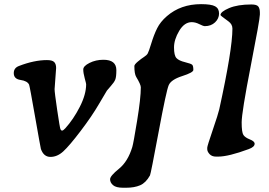

<svg xmlns="http://www.w3.org/2000/svg" viewBox="-20 -738 1279 912"><path d="M471.2 -454.1Q532.7 -454.1 532.7 -404.8Q532.7 -372.1 527.3 -359.4Q522 -346.7 506.8 -329.8Q491.7 -313 487.8 -307.6Q483.9 -302.2 450.2 -244.1Q416.5 -186 362.8 -115.5Q309.1 -44.9 280.5 -18.8Q252 7.3 219.7 7.3Q187.5 7.3 174.3 -30.3Q172.4 -36.6 146.7 -183.1Q121.1 -329.6 118.2 -335.9Q109.9 -353.5 77.6 -358.2Q45.4 -362.8 45.4 -390.6Q45.4 -415 69.3 -424.3Q142.1 -452.6 203.1 -452.6Q228 -452.6 237.3 -443.4Q246.6 -434.1 246.6 -415L239.3 -314.5Q239.3 -299.3 251.7 -215.1Q264.2 -130.9 267.1 -124.3Q270 -117.7 275.1 -117.7Q280.3 -117.7 290.5 -128.9Q328.6 -170.9 358.9 -230.2Q389.2 -289.6 389.2 -337.9Q389.2 -341.3 382.3 -366.5Q375.5 -391.6 375.5 -408Q375.5 -424.3 405.3 -439.2Q435.1 -454.1 471.2 -454.1Z M935.1 -718.3Q983.4 -718.3 1002 -708Q1020.5 -697.8 1020.5 -673.8Q1020.5 -649.9 1001.5 -631.8Q982.4 -613.8 953.1 -613.8Q945.3 -613.8 926.8 -623.3Q908.2 -632.8 890.6 -632.8Q856 -632.8 831.3 -591.6Q806.6 -550.3 806.6 -512.5Q806.6 -474.6 818.1 -462.2Q829.6 -449.7 859.1 -442.6Q888.7 -435.5 893.6 -429.7Q898.4 -423.8 898.4 -405.8Q898.4 -393.6 845.7 -376.7Q793 -359.9 781.5 -333.7Q770 -307.6 733.2 -109.9Q696.3 87.9 692.4 95.2Q672.9 130.4 645.5 142.1Q618.2 153.8 579.1 153.8H564.9Q531.2 153.8 517.1 141.6Q502.9 129.4 502.9 113.5Q502.9 97.7 545.2 63.5Q587.4 29.3 608.4 -39.6Q613.8 -57.1 631.3 -164.6Q648.9 -272 648.9 -323.2Q648.9 -336.4 627 -372.6Q618.2 -387.2 618.2 -424.3Q618.2 -431.6 634.8 -445.6Q651.4 -459.5 664.1 -467.5Q676.8 -475.6 681.6 -483.9Q686.5 -492.2 699 -533Q711.4 -573.7 726.6 -604Q741.7 -634.3 772.5 -661.1Q838.4 -718.3 935.1 -718.3Z M1214.4 -668.9Q1214.4 -646.5 1171.1 -425Q1127.9 -203.6 1127.9 -156.5Q1127.9 -109.4 1136.2 -96.9Q1144.5 -84.5 1167 -75.7Q1189.5 -66.9 1189.5 -55.2Q1189.5 -40 1161.6 -29.8Q1065.4 5.9 1016.1 5.9H1006.3Q986.3 5.9 975.3 -6.1Q964.4 -18.1 964.4 -29.3V-36.6Q964.4 -44.4 990.5 -120.6Q1016.6 -196.8 1021.5 -218.8Q1084 -503.4 1084 -602.1Q1084 -623 1064.9 -636.7Q1027.3 -663.6 1027.3 -666.5Q1027.3 -682.1 1068.1 -699.5Q1108.9 -716.8 1174.3 -716.8Q1199.7 -716.8 1207 -707Q1214.4 -697.3 1214.4 -678.2Z"/></svg>

Font: Averia Serif Libre
Style: Bold Italic
Weight: 700
Italic angle: -6.90001°
Version: Version 1.002